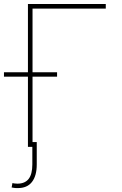

<svg xmlns="http://www.w3.org/2000/svg" viewBox="-29 -748 619 978"><path d="M509.8 -727.5V-704.1H136.7V0H113.3V-727.5ZM-8.8 -357.4V-379.9H261.7V-357.4ZM135.7 -24.4H158.2V89.8Q158.2 147.9 133.5 179.2Q108.9 210.4 61.5 210Q52.2 210.4 43.9 209.2Q35.6 208 30.3 207L34.2 184.6Q38.1 185.5 44.9 186.5Q51.8 187.5 59.6 187.5Q98.1 187.5 116.9 163.3Q135.7 139.2 135.7 89.8Z"/></svg>

Font: Inter Tight Thin
Style: Regular
Weight: 250
Designer: Rasmus Andersson
Foundry: rsms
Version: Version 3.004